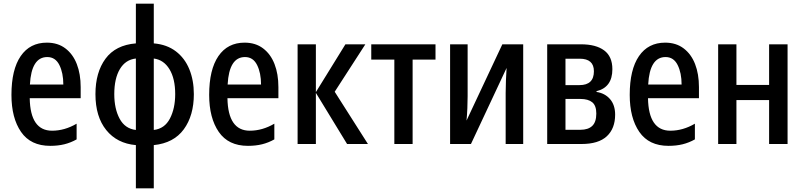

<svg xmlns="http://www.w3.org/2000/svg" viewBox="-20 -780 4351 1040"><path d="M234 -549Q293 -549 334 -518Q375 -487 396 -433Q417 -379 417 -308V-248H141Q144 -72 262 -72Q330 -72 395 -110V-25Q363 -7 328.5 1.5Q294 10 252 10Q146 10 94 -65.5Q42 -141 42 -266Q42 -403 92 -476Q142 -549 234 -549ZM236 -471Q150 -471 142 -322H323Q323 -385 301.5 -428Q280 -471 236 -471Z M813 -760V-545Q884 -539 932.5 -502Q981 -465 1005.5 -405Q1030 -345 1030 -270Q1030 -154 975.5 -79.5Q921 -5 813 6V240H716V6Q614 -3 555.5 -75.5Q497 -148 497 -270Q497 -388 551.5 -462Q606 -536 716 -545V-760ZM716 -463Q660 -457 629.5 -406Q599 -355 599 -270Q599 -191 628 -137Q657 -83 716 -76ZM813 -463V-76Q872 -83 900.5 -138Q929 -193 929 -270Q929 -354 898 -405Q867 -456 813 -463Z M1305 -549Q1364 -549 1405 -518Q1446 -487 1467 -433Q1488 -379 1488 -308V-248H1212Q1215 -72 1333 -72Q1401 -72 1466 -110V-25Q1434 -7 1399.5 1.5Q1365 10 1323 10Q1217 10 1165 -65.5Q1113 -141 1113 -266Q1113 -403 1163 -476Q1213 -549 1305 -549ZM1307 -471Q1221 -471 1213 -322H1394Q1394 -385 1372.5 -428Q1351 -471 1307 -471Z M1851 -540H1959L1793 -283L1973 0H1860L1691 -277V0H1592V-540H1691V-281Z M2339 -457H2215V0H2116V-457H1991V-540H2339Z M2513 -540V-259Q2513 -229 2511.5 -194Q2510 -159 2507 -127L2701 -540H2814V0H2719V-276Q2719 -308 2720.5 -345Q2722 -382 2724 -412L2531 0H2418V-540Z M3297 -405Q3297 -307 3211 -286V-282Q3257 -275 3284.5 -243Q3312 -211 3312 -159Q3312 -84 3267 -42Q3222 0 3130 0H2944V-540H3127Q3208 -540 3252.5 -507Q3297 -474 3297 -405ZM3197 -394Q3197 -462 3120 -462H3043V-319H3119Q3197 -319 3197 -394ZM3210 -165Q3210 -208 3188 -226Q3166 -244 3124 -244H3043V-77H3124Q3166 -77 3188 -98Q3210 -119 3210 -165Z M3583 -549Q3642 -549 3683 -518Q3724 -487 3745 -433Q3766 -379 3766 -308V-248H3490Q3493 -72 3611 -72Q3679 -72 3744 -110V-25Q3712 -7 3677.5 1.5Q3643 10 3601 10Q3495 10 3443 -65.5Q3391 -141 3391 -266Q3391 -403 3441 -476Q3491 -549 3583 -549ZM3585 -471Q3499 -471 3491 -322H3672Q3672 -385 3650.5 -428Q3629 -471 3585 -471Z M3969 -540V-320H4146V-540H4246V0H4146V-238H3969V0H3870V-540Z"/></svg>

Font: Avrile Sans Condensed Medium
Style: Regular
Weight: 500
Width: 3
Designer: Monotype Design Team
Foundry: Monotype Imaging Inc.
Version: Version 2.001;September 10, 2019;FontCreator 11.5.0.2425 64-